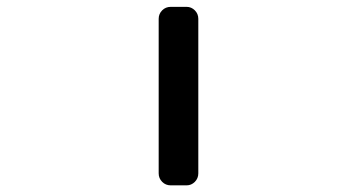

<svg xmlns="http://www.w3.org/2000/svg" viewBox="-20 -565 1040 563"><path d="M480.5 -21.5Q465.8 -21.5 455.6 -31.7Q445.3 -42 445.3 -56.6V-509.8Q445.3 -524.4 455.6 -534.7Q465.8 -544.9 480.5 -544.9H527.3Q541 -544.9 551.3 -534.7Q561.5 -524.4 561.5 -509.8V-56.6Q561.5 -42 551.3 -31.7Q541 -21.5 527.3 -21.5Z"/></svg>

Font: Gen Jyuu Gothic L Monospace Medium
Style: Regular
Weight: 500
Designer: [Source Han Sans]
Ryoko NISHIZUKA  (kana & ideographs); Paul D. Hunt (Latin, Greek & Cyrillic); Wenlong ZHANG  (bopomofo
Version: Version 1.002.20150607